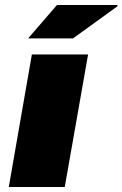

<svg xmlns="http://www.w3.org/2000/svg" viewBox="-20 -745 488 765"><path d="M15 0 107 -528H331L238 0ZM92 -592 207 -725H448V-720L271 -592Z"/></svg>

Font: Archivo Expanded Black
Style: Italic
Weight: 900
Width: 7
Italic angle: -10°
Designer: Hector Gatti
Foundry: Omnibus-Type
Version: Version 2.001